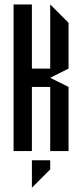

<svg xmlns="http://www.w3.org/2000/svg" viewBox="-20 -687 373 873"><path d="M125 0H41.7V-666.7H125V-375H208.3V-666.7L291.7 -583.3V-375L208.3 -333.3L291.7 -291.7V0H208.3V-291.7H125ZM125 41.7H208.3V83.3L125 166.7Z"/></svg>

Font: Yulong
Style: Regular
Weight: 400
Designer: GGBotNet
Foundry: f0n7.com
Version: 1.00